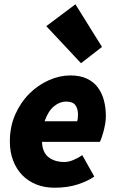

<svg xmlns="http://www.w3.org/2000/svg" viewBox="-20 -864 542 896"><path d="M358 -569 196 -742 332 -844 456 -645ZM26 -204Q26 -273 51 -329.5Q76 -386 116.5 -426.5Q157 -467 207.5 -489.5Q258 -512 308 -512Q354 -512 385.5 -497Q417 -482 436.5 -456Q456 -430 465 -395.5Q474 -361 474 -322Q474 -303 470.5 -284Q467 -265 462.5 -248.5Q458 -232 453.5 -219.5Q449 -207 446 -202H176Q178 -152 207 -130Q236 -108 280 -108Q301 -108 324 -118Q347 -128 364 -140L420 -40Q390 -19 343 -3.5Q296 12 234 12Q188 12 150 -3Q112 -18 84.5 -46Q57 -74 41.5 -114Q26 -154 26 -204ZM188 -298H340Q342 -304 343 -312.5Q344 -321 344 -330Q344 -356 332 -373Q320 -390 288 -390Q259 -390 232 -368Q205 -346 188 -298Z"/></svg>

Font: TypoPRO Source Sans Pro
Style: Italic
Weight: 900
Italic angle: -11°
Designer: Paul D. Hunt
Foundry: Adobe Systems Incorporated
Version: Version 1.075;PS 2.000;hotconv 1.0.86;makeotf.lib2.5.63406